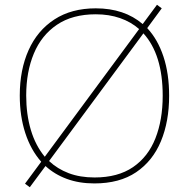

<svg xmlns="http://www.w3.org/2000/svg" viewBox="-20 -760 794 806"><path d="M690 -358Q690 -250 655.5 -167Q621 -84 551.5 -37Q482 10 376 10Q312 10 260.5 -9Q209 -28 171 -63L105 26L85 11L153 -81Q109 -131 86 -202Q63 -273 63 -359Q63 -467 100 -549.5Q137 -632 208.5 -678.5Q280 -725 382 -725Q502 -725 579 -659L639 -740L659 -725L598 -642Q642 -595 666 -523Q690 -451 690 -358ZM90 -359Q90 -280 109.5 -214.5Q129 -149 168 -102L564 -638Q530 -668 484 -684Q438 -700 382 -700Q284 -700 219 -656Q154 -612 122 -535Q90 -458 90 -359ZM663 -358Q663 -531 582 -620L186 -84Q221 -51 268.5 -33Q316 -15 377 -15Q475 -15 538.5 -58.5Q602 -102 632.5 -179.5Q663 -257 663 -358Z"/></svg>

Font: Noto Sans Oriya Thin
Style: Regular
Weight: 100
Designer: Amélie Bonet and Sol Matas
Foundry: Google LLC
Version: Version 2.006; ttfautohint (v1.8.4.7-5d5b)